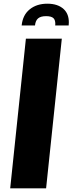

<svg xmlns="http://www.w3.org/2000/svg" viewBox="-20 -1019 393 1039"><path d="M97.2 -881.3H169.4C171.1 -898.6 176.6 -911.3 186 -919.4C195.5 -927.6 210 -931.6 229.5 -931.6C249 -931.6 262.5 -927.7 270 -919.9C276.2 -913.4 279.3 -903.5 279.3 -890.1C279.3 -887.5 279.1 -884.6 278.8 -881.3H351.6C352.2 -887.2 352.5 -892.9 352.5 -898.4C352.5 -928.1 343.6 -951.5 325.7 -968.8C304.5 -988.9 274.7 -999 236.3 -999C197.9 -999 166.1 -988.9 140.9 -968.5C115.6 -948.2 101.1 -919.1 97.2 -881.3ZM35.2 0H229.5L314.5 -809.6H120.1Z"/></svg>

Font: Oswald
Style: Heavy
Weight: 800
Designer: Vernon Adams
Foundry: Vernon Adams
Version: 3.0; ttfautohint (v0.95.6-bc232) -l 8 -r 50 -G 200 -x 0 -w "